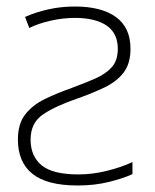

<svg xmlns="http://www.w3.org/2000/svg" viewBox="-20 -560 475 590"><path d="M210 -540Q292 -540 336.5 -507.5Q381 -475 381 -410Q381 -364 359.5 -336.5Q338 -309 301.5 -291.5Q265 -274 220 -258Q152 -235 113 -209Q74 -183 74 -131Q74 -80 108 -52Q142 -24 221 -24Q264 -24 308.5 -35Q353 -46 387 -62V-25Q359 -12 315 -1Q271 10 219 10Q124 10 79.5 -26Q35 -62 35 -131Q35 -180 58 -209Q81 -238 118.5 -256Q156 -274 201 -290Q242 -305 273.5 -319Q305 -333 323.5 -353.5Q342 -374 342 -410Q342 -458 307.5 -481.5Q273 -505 210 -505Q174 -505 136 -496.5Q98 -488 70 -474L57 -508Q88 -522 127.5 -531Q167 -540 210 -540Z"/></svg>

Font: Noto Sans Disp ExtLt
Style: Regular
Weight: 200
Designer: Monotype Design Team
Foundry: Monotype Imaging Inc.
Version: Version 2.000;GOOG;noto-source:20170915:90ef993387c0